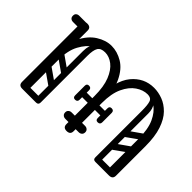

<svg xmlns="http://www.w3.org/2000/svg" viewBox="-79 -778 1044 1044"><g transform="rotate(45 443.0 -255.5)"><path d="M124 -250Q124 -341 152.5 -398Q181 -455 224 -482Q267 -509 310 -509Q354 -509 396 -484Q438 -459 465 -402.5Q492 -346 492 -250H437Q437 -322 418.5 -368Q400 -414 371 -436.5Q342 -459 310 -459Q279 -459 244 -436.5Q209 -414 184 -368Q159 -322 159 -250ZM131 0Q104 0 104 -26V-475Q104 -501 131 -501Q159 -501 159 -475V-26Q159 0 131 0ZM464 -8Q437 -8 437 -34V-274Q437 -300 464 -300Q492 -300 492 -274V-34Q492 -8 464 -8ZM798 0Q771 0 771 -26V-256Q771 -282 798 -282Q826 -282 826 -256V-26Q826 0 798 0ZM457 -252Q457 -388 507.5 -449.5Q558 -511 635 -511Q668 -511 701.5 -498.5Q735 -486 763.5 -457Q792 -428 809 -377.5Q826 -327 826 -252H771Q771 -329 750 -374.5Q729 -420 698 -440.5Q667 -461 635 -461Q601 -461 568 -438.5Q535 -416 513.5 -370Q492 -324 492 -252ZM155 -476Q153 -463 146 -459Q142 -452 121 -452H70Q58 -452 51 -459Q45 -465 45 -476Q45 -488 51 -493Q58 -500 70 -500H121Q132 -500 138 -498.5Q144 -497 145 -495Q149 -491 152 -486Q155 -481 155 -476ZM689 -118Q679 -133 693 -142L770 -196Q785 -206 794 -192Q805 -177 791 -168L714 -113Q708 -109 701 -110Q694 -111 689 -118ZM689 -216Q679 -231 693 -240L770 -294Q785 -304 794 -290Q805 -275 791 -266L714 -211Q708 -207 701 -208Q694 -209 689 -216ZM693 0Q676 0 676 -17V-379Q676 -396 693 -396Q711 -396 711 -380V-18Q711 0 693 0ZM310 -459Q278 -459 266.5 -440Q255 -421 255 -376V-281H220V-379Q220 -424 242.5 -451Q265 -478 293 -478ZM635 -461 639 -479Q711 -463 711 -389V-281H676V-376Q676 -421 669 -441Q662 -461 635 -461ZM114 -17Q114 -35 132 -35H235Q253 -35 253 -17Q253 0 234 0H131Q114 0 114 -17ZM678 -17Q678 -35 696 -35H799Q817 -35 817 -17Q817 0 798 0H695Q678 0 678 -17ZM556 -215Q556 -198 539 -198H385Q368 -198 368 -215Q368 -233 384 -233H538Q556 -233 556 -215ZM534 -178V-212Q534 -221 538 -225Q542 -229 551 -229Q561 -229 565 -225Q568 -222 568 -213V-179Q568 -161 550 -161Q534 -161 534 -178ZM568 -251V-217Q568 -208 565 -205Q561 -201 551 -201Q542 -201 538 -205Q534 -209 534 -218V-252Q534 -269 550 -269Q568 -269 568 -251ZM360 -178V-212Q360 -221 364 -225Q368 -229 377 -229Q382 -229 385.5 -228Q389 -227 391 -225Q394 -222 394 -213V-179Q394 -161 376 -161Q360 -161 360 -178ZM394 -251V-217Q394 -208 391 -205Q389 -203 385.5 -202Q382 -201 377 -201Q368 -201 364 -205Q360 -209 360 -218V-252Q360 -269 376 -269Q394 -269 394 -251ZM130 -198Q140 -211 153 -202L247 -136Q261 -127 250 -111Q240 -98 227 -107L133 -173Q128 -177 126.5 -184Q125 -191 130 -198ZM130 -296Q140 -309 153 -300L247 -234Q261 -225 250 -209Q240 -196 227 -205L133 -271Q128 -275 126.5 -282Q125 -289 130 -296ZM237 0Q220 0 220 -17V-349Q220 -366 237 -366Q255 -366 255 -350V-18Q255 0 237 0ZM141 0Q124 0 124 -17V-349Q124 -366 141 -366Q159 -366 159 -350V-18Q159 0 141 0ZM387 -75Q387 -86 394 -92Q401 -99 413 -99H462Q474 -99 481 -93Q488 -86 488 -75Q488 -63 481 -56Q474 -50 462 -50H413Q401 -50 394 -57Q387 -63 387 -75ZM541 -75Q541 -63 534 -57Q527 -50 515 -50H466Q455 -50 447 -56Q440 -63 440 -75Q440 -86 447 -93Q455 -99 466 -99H515Q527 -99 534 -92Q541 -86 541 -75Z"/></g></svg>

Font: Nsibidi Libre Uzo
Style: Regular
Weight: 400
Designer: Oluwaseun Badejo
Version: Version 1.021